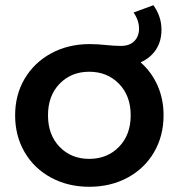

<svg xmlns="http://www.w3.org/2000/svg" viewBox="-20 -709 685 736"><path d="M607 -267Q607 -188 570.5 -125.5Q534 -63 469 -28Q404 7 322 7Q241 7 176 -28Q111 -63 74.5 -125.5Q38 -188 38 -267Q38 -346 75 -408Q112 -470 177 -505Q242 -540 324 -540Q353 -540 391 -536Q399 -535 414.5 -534Q430 -533 443 -533Q477 -533 495 -551.5Q513 -570 513 -599Q513 -631 492 -661L568 -689Q599 -646 599 -595Q599 -551 578 -519Q557 -487 519 -470Q561 -433 584 -381Q607 -329 607 -267ZM481 -267Q481 -342 436 -388Q391 -434 322 -434Q253 -434 208.5 -388Q164 -342 164 -267Q164 -192 208.5 -146Q253 -100 322 -100Q391 -100 436 -146Q481 -192 481 -267Z"/></svg>

Font: Montserrat Alternates SemiBold
Style: Regular
Weight: 600
Designer: Julieta Ulanovsky
Foundry: Julieta Ulanovsky
Version: Version 7.200